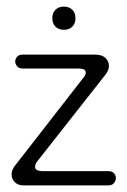

<svg xmlns="http://www.w3.org/2000/svg" viewBox="-20 -560 385 580"><path d="M50 0Q34 0 24.5 -10Q15 -20 15 -33Q15 -46 24 -58L231 -324Q239 -333 239 -341Q239 -353 217 -353H48Q37 -353 31.5 -360Q26 -367 26 -374Q26 -382 31.5 -388.5Q37 -395 48 -395H267Q288 -395 298.5 -385Q309 -375 309 -361Q309 -348 299 -335L96 -77Q86 -66 86 -56Q86 -43 110 -43H307Q319 -43 324.5 -36.5Q330 -30 330 -22Q330 -14 324.5 -7Q319 0 307 0ZM173 -470Q157 -470 147.5 -479.5Q138 -489 138 -505Q138 -521 147.5 -530.5Q157 -540 173 -540Q189 -540 198.5 -530.5Q208 -521 208 -505Q208 -489 198.5 -479.5Q189 -470 173 -470Z"/></svg>

Font: Dongle Light
Style: Regular
Weight: 300
Designer: Yanghee Ryu
Foundry: Yanghee Ryu
Version: Version 2.000